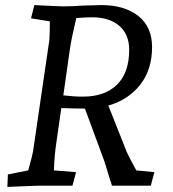

<svg xmlns="http://www.w3.org/2000/svg" viewBox="-20 -730 682 755"><path d="M11 -44 91 -60Q108 -121 110 -135L174 -572Q176 -596 176 -646L102 -658L115 -710Q210 -705 230 -705Q263 -705 305 -708L379 -710Q470 -710 524 -667Q578 -624 578 -545Q578 -456 531 -396.5Q484 -337 406 -315L479 -131Q489 -109 516 -60L587 -53L573 0H420Q417 -14 413 -22Q393 -91 383 -116L314 -303Q283 -303 221 -305L201 -165Q194 -119 192 -60L279 -53L265 0H143Q122 0 9 5ZM306 -350Q392 -350 440 -397Q488 -444 488 -534Q488 -595 449 -628.5Q410 -662 342 -662Q316 -662 280 -659Q261 -579 255 -538L229 -355Q271 -350 306 -350Z"/></svg>

Font: Andada Pro
Style: Italic
Weight: 400
Italic angle: -7°
Designer: Carolina Giovagnoli
Foundry: Huerta Tipografica
Version: Version 3.005; ttfautohint (v1.8.4)